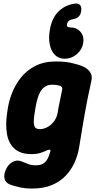

<svg xmlns="http://www.w3.org/2000/svg" viewBox="-20 -876 560 1115"><path d="M165.8 219Q124.8 219 90.7 210.9Q56.6 202.8 37 195.2Q12.8 185 7 163.9Q1.2 142.8 10.8 117Q23.6 82.2 50 66.1Q76.4 50 103.8 60.8Q121.8 67 141 75.5Q160.2 84 186.8 84Q213.4 84 229.1 75Q244.8 66 254.4 49.4Q264 32.8 270.4 10.2Q274.6 -0.6 272.1 -4.2Q269.6 -7.8 264.2 -6.6Q256.6 -5.4 243.3 1.1Q230 7.6 210.5 13.3Q191 19 162.8 19Q98.4 19 63.7 -13Q29 -45 20.1 -100.2Q11.2 -155.4 22 -225L26 -250Q32.6 -292 51.1 -338.8Q69.6 -385.6 102.4 -426.5Q135.2 -467.4 185.2 -493.2Q235.2 -519 304.2 -519Q355.2 -519 392 -511.1Q428.8 -503.2 457 -492.2Q484.4 -481.6 501.4 -459.5Q518.4 -437.4 510.4 -405.6Q498.4 -352.2 489.1 -305.3Q479.8 -258.4 471.8 -213.6Q463.8 -168.8 456.2 -121.9Q448.6 -75 439.6 -21Q433 21.6 414.6 64.2Q396.2 106.8 364 141.9Q331.8 177 283 198Q234.2 219 165.8 219ZM210.8 -126Q233.8 -126 255.9 -138.2Q278 -150.4 294.1 -172Q310.2 -193.6 314.6 -221Q320.6 -258.2 327.9 -290.9Q335.2 -323.6 340.8 -354.4Q342.8 -363 341 -366.7Q339.2 -370.4 334.2 -375Q327 -378.8 314.2 -381.4Q301.4 -384 283.2 -384Q258.8 -384 242 -373.2Q225.2 -362.4 214.5 -343.6Q203.8 -324.8 197.1 -300.6Q190.4 -276.4 186 -250L182 -225Q172.6 -168.8 178.5 -147.4Q184.4 -126 210.8 -126ZM386 -717Q425 -717 447.4 -691Q469.8 -665 463 -626Q457.2 -588 426.3 -561.5Q395.4 -535 356.4 -535Q318.4 -535 296.8 -561.5Q275.2 -588 281 -626Q287.8 -665 317.9 -691Q348 -717 386 -717ZM356.4 -535Q319.8 -535 297.7 -558.4Q275.6 -581.8 268.7 -619.1Q261.8 -656.4 268.8 -698Q279.4 -767.6 317.2 -806.8Q355 -846 413.6 -855Q436.4 -858.2 445.7 -845.7Q455 -833.2 451.2 -812V-809.4Q444.2 -770.6 405.6 -765.2Q390.6 -763 380.8 -755.2Q371 -747.4 368.8 -735Q365.6 -717 386 -717Z"/></svg>

Font: Winky Sans
Style: Italic
Weight: 400
Italic angle: -8.97852°
Designer: Simon Atzbach
Foundry: typofactur
Version: Version 1.205